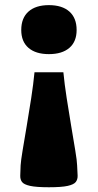

<svg xmlns="http://www.w3.org/2000/svg" viewBox="-20 -548 392 768"><path d="M175.5 -331.5Q123 -331.5 94 -356.5Q65 -381.5 65 -428Q65 -476 94 -501.8Q123 -527.5 175.5 -527.5Q228.5 -527.5 257.5 -501.8Q286.5 -476 286.5 -428Q286.5 -381.5 257.5 -356.5Q228.5 -331.5 175.5 -331.5ZM61 154.5 62.5 113.5Q63.5 95.5 70.5 53.2Q77.5 11 86.8 -43.8Q96 -98.5 104.8 -155.2Q113.5 -212 118 -259H233.5Q238 -212 246.8 -155.2Q255.5 -98.5 264.8 -43.8Q274 11 281 53.2Q288 95.5 288.5 113.5L290.5 154.5Q291 169.5 283.2 179.8Q275.5 190 251 195.5Q226.5 201 175.5 201Q125 201 100.2 195.5Q75.5 190 68 179.8Q60.5 169.5 61 154.5Z"/></svg>

Font: Newsreader Caption
Style: Bold
Weight: 700
Designer: Hugues Gentile
Foundry: Production Type
Version: Version 1.001